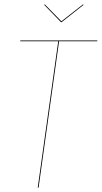

<svg xmlns="http://www.w3.org/2000/svg" viewBox="-20 -867 470 887"><path d="M363.3 -846.7 366.2 -844.7 264.6 -764.6H261.7L184.1 -844.7L187 -846.7L263.7 -768.6ZM430.2 -680.2 428.7 -676.3H252.9L158.2 0H154.3L249 -676.3H73.7V-680.2Z"/></svg>

Font: Fira Sans Compressed Four
Style: Italic
Weight: 100
Width: 3
Italic angle: -8°
Designer: Carrois Corporate & Edenspiekermann AG
Foundry: Carrois Corporate GbR & Edenspiekermann AG
Version: Version 4.203;PS 004.203;hotconv 1.0.88;makeotf.lib2.5.64775